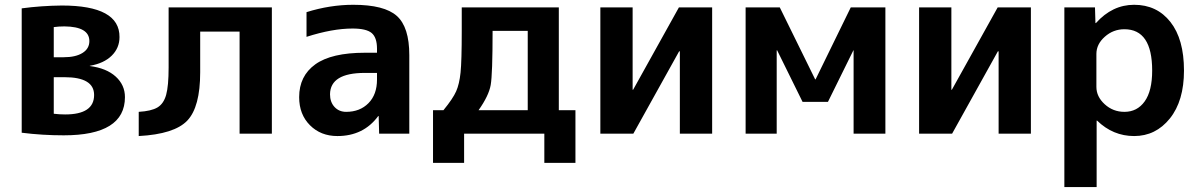

<svg xmlns="http://www.w3.org/2000/svg" viewBox="-20 -550 4931 790"><path d="M201.2 -82Q224.6 -79.1 248 -79.1Q367.2 -79.1 367.2 -159.2Q367.2 -232.4 245.1 -232.4H201.2ZM201.2 -314.5H242.2Q291 -314.5 319.3 -332Q347.7 -349.6 347.7 -380.9Q347.7 -440.4 245.1 -441.4Q221.7 -441.4 201.2 -438.5ZM494.1 -150.4Q494.1 6.8 242.2 6.8Q154.3 6.8 69.3 -3.9V-515.6Q149.4 -526.4 234.4 -527.3Q472.7 -527.3 471.7 -397.5Q471.7 -352.5 439.5 -320.8Q407.2 -289.1 349.6 -279.3V-278.3Q418 -269.5 456.1 -234.9Q494.1 -200.2 494.1 -150.4Z M1098.6 0H965.8V-419.9H803.7V-252.9Q803.7 -109.4 750.5 -53.7Q697.3 2 550.8 9.8V-89.8Q602.5 -92.8 627.9 -107.9Q653.3 -123 663.6 -159.7Q673.8 -196.3 673.8 -272.5V-519.5H1098.6Z M1433.6 -530.3Q1561.5 -530.3 1612.8 -484.4Q1664.1 -438.5 1664.1 -323.2V0H1540L1538.1 -72.3H1536.1Q1475.6 9.8 1368.2 9.8Q1299.8 9.8 1255.4 -34.7Q1210.9 -79.1 1210.9 -150.4Q1210.9 -237.3 1277.3 -285.2Q1343.8 -333 1481.4 -333H1531.2V-349.6Q1531.2 -395.5 1509.3 -414.1Q1487.3 -432.6 1430.7 -432.6Q1347.7 -432.6 1241.2 -398.4V-500Q1337.9 -530.3 1433.6 -530.3ZM1531.2 -250H1481.4Q1338.9 -250 1337.9 -162.1Q1337.9 -129.9 1356.4 -109.9Q1375 -89.8 1404.3 -89.8Q1460.9 -89.8 1496.1 -125.5Q1531.2 -161.1 1531.2 -222.7Z M1949.2 -96.7H2151.4V-422.9H2006.8Q2006.8 -244.1 1999 -200.2Q1991.2 -156.2 1949.2 -96.7ZM1804.7 -96.7Q1843.8 -144.5 1856.9 -174.3Q1870.1 -204.1 1875 -251.5Q1879.9 -298.8 1879.9 -422.9V-519.5H2279.3V-96.7H2347.7V120.1H2219.7V0H1889.6V120.1H1761.7V-96.7Z M2583 -519.5V-180.7H2585L2773.4 -519.5H2910.2V0H2777.3V-338.9H2774.4L2585.9 0H2450.2V-519.5Z M3491.2 -342.8 3386.7 -130.9H3282.2L3177.7 -342.8H3175.8V0H3047.9V-519.5H3188.5L3334 -223.6H3335.9L3480.5 -519.5H3623V0H3492.2V-342.8Z M3894.5 -519.5V-180.7H3896.5L4085 -519.5H4221.7V0H4088.9V-338.9H4085.9L3897.5 0H3761.7V-519.5Z M4359.4 -519.5H4485.4L4487.3 -455.1H4489.3Q4556.6 -530.3 4646.5 -530.3Q4740.2 -530.3 4795.9 -459.5Q4851.6 -388.7 4851.6 -259.8Q4851.6 -134.8 4793.5 -62.5Q4735.4 9.8 4646.5 9.8Q4559.6 9.8 4494.1 -53.7H4492.2V219.7H4359.4ZM4720.7 -259.8Q4720.7 -429.7 4606.4 -429.7Q4560.5 -429.7 4525.9 -398.9Q4491.2 -368.2 4491.2 -328.1V-192.4Q4491.2 -152.3 4525.4 -121.1Q4559.6 -89.8 4606.4 -89.8Q4659.2 -89.8 4689.9 -132.8Q4720.7 -175.8 4720.7 -259.8Z"/></svg>

Font: Mgen+ 1c bold
Style: Bold
Weight: 700
Designer: [Source Han Sans]
Ryoko NISHIZUKA  (kana & ideographs); Paul D. Hunt (Latin, Greek & Cyrillic); Wenlong ZHANG  (bopomofo
Version: Version 1.059.20150602